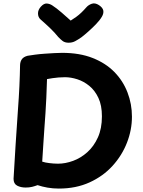

<svg xmlns="http://www.w3.org/2000/svg" viewBox="-20 -1074 835 1119"><path d="M483 -1031Q495 -1045 514.5 -1052Q534 -1059 557 -1044Q579 -1029 582 -1012.5Q585 -996 574 -977Q561 -955 539 -932.5Q517 -910 494.5 -890Q472 -870 455 -857Q435 -843 418 -834Q401 -825 380 -825Q358 -825 344.5 -835.5Q331 -846 319 -859Q299 -884 273.5 -908.5Q248 -933 215 -962Q202 -974 201.5 -995Q201 -1016 218 -1035Q236 -1055 253 -1053.5Q270 -1052 284 -1043Q309 -1027 339.5 -1000.5Q370 -974 392 -954Q408 -964 424 -975.5Q440 -987 454.5 -1001Q469 -1015 483 -1031ZM59 -32Q64 -128 71 -231.5Q78 -335 85 -440Q90 -506 93 -571Q96 -636 97 -696Q98 -716 108 -729.5Q118 -743 141 -749Q159 -752 185 -755.5Q211 -759 240.5 -761Q270 -763 296.5 -764.5Q323 -766 342 -766Q444 -766 520 -736Q596 -706 646.5 -654.5Q697 -603 723 -535.5Q749 -468 749 -394Q749 -317 720 -242.5Q691 -168 636 -107.5Q581 -47 502 -11Q423 25 323 25Q288 25 257 19.5Q226 14 199 5Q183 11 167 15Q151 19 129 19Q101 19 80 8Q59 -3 59 -32ZM226 -132Q235 -129 245 -127Q255 -125 267 -123.5Q279 -122 292 -121Q305 -120 318 -120Q361 -120 406 -136.5Q451 -153 489 -187Q527 -221 550.5 -273Q574 -325 574 -396Q574 -460 553.5 -503.5Q533 -547 500.5 -573.5Q468 -600 430.5 -612Q393 -624 359 -624Q340 -624 321.5 -622.5Q303 -621 286.5 -618.5Q270 -616 254 -613Q252 -552 250 -504.5Q248 -457 245 -414.5Q242 -372 239 -330.5Q236 -289 233 -241Q230 -193 226 -132Z"/></svg>

Font: Playpen Sans
Style: Bold
Weight: 700
Designer: Laura Meseguer, Veronika Burian, José Scaglione
Foundry: TypeTogether
Version: Version 1.001